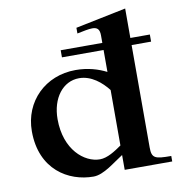

<svg xmlns="http://www.w3.org/2000/svg" viewBox="-85 -848 866 931"><g transform="rotate(-10 347.5 -382.0)"><path d="M689 -625H593V-770L344 -719V-691C375 -697 400 -703 419 -703C443 -703 455 -693 455 -662V-625H250V-590H455V-482C416 -502 365 -518 304 -518C155 -518 44 -409 44 -262C44 -73 178 6 301 6C352 6 410 -45 455 -73V0H689V-27C609 -27 593 -32 593 -86V-590H689ZM177 -298C177 -402 234 -476 314 -476C374 -476 423 -434 455 -393V-120C422 -97 383 -71 346 -71C270 -71 177 -147 177 -298Z"/></g></svg>

Font: Ortica Linear
Style: Bold
Weight: 700
Designer: Benedetta Bovani
Foundry: Collletttivo
Version: Version 2.000;Glyphs 3.1.2 (3151)